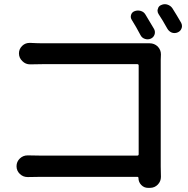

<svg xmlns="http://www.w3.org/2000/svg" viewBox="-20 -870 914 935"><path d="M730.5 -728.5Q737.3 -714.8 732.4 -701.2Q727.5 -687.5 713.9 -681.6Q700.2 -675.8 685.5 -680.7Q670.9 -685.5 664.1 -699.2Q643.6 -738.3 622.1 -772.5Q614.3 -784.2 618.2 -797.4Q622.1 -810.5 634.8 -815.4Q649.4 -821.3 665 -816.9Q680.7 -812.5 688.5 -798.8Q709 -765.6 730.5 -728.5ZM762.7 -578.1V-59.6L763.7 -8.8Q763.7 12.7 749 28.3Q733.4 44.9 710 44.9H701.2Q681.6 44.9 668 30.8Q654.3 16.6 654.3 -2.9Q654.3 -8.8 648.4 -8.8H179.7Q149.4 -8.8 117.2 -7.8Q116.2 -7.8 114.3 -7.8Q92.8 -7.8 77.1 -22.5Q60.5 -38.1 60.5 -60.5Q60.5 -83 77.1 -98.6Q92.8 -113.3 114.3 -113.3Q115.2 -113.3 117.2 -113.3Q149.4 -112.3 176.8 -112.3H648.4Q655.3 -112.3 655.3 -119.1V-550.8Q655.3 -557.6 648.4 -557.6H188.5Q164.1 -557.6 127.9 -556.6Q127 -556.6 126 -556.6Q104.5 -556.6 88.9 -572.3Q72.3 -587.9 72.3 -610.4Q72.3 -631.8 88.9 -647.5Q103.5 -661.1 124 -661.1Q126 -661.1 127.9 -661.1Q164.1 -659.2 188.5 -659.2H685.5Q696.3 -659.2 708 -659.2Q709 -659.2 709 -659.2Q731.4 -659.2 748 -643.6Q763.7 -627 763.7 -605.5ZM752 -801.8Q747.1 -809.6 747.1 -818.4Q747.1 -822.3 749 -827.1Q752 -840.8 765.6 -845.7Q773.4 -849.6 782.2 -849.6Q789.1 -849.6 794.9 -847.7Q810.5 -842.8 819.3 -830.1Q839.8 -797.9 862.3 -758.8Q866.2 -751 866.2 -743.2Q866.2 -737.3 864.3 -732.4Q859.4 -718.8 846.7 -712.9Q838.9 -709 830.1 -709Q824.2 -709 817.4 -710.9Q802.7 -716.8 794.9 -730.5Q771.5 -772.5 752 -801.8Z"/></svg>

Font: Gen Jyuu Gothic P Medium
Style: Regular
Weight: 500
Designer: [Source Han Sans]
Ryoko NISHIZUKA  (kana & ideographs); Paul D. Hunt (Latin, Greek & Cyrillic); Wenlong ZHANG  (bopomofo
Version: Version 1.002.20150607